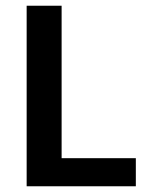

<svg xmlns="http://www.w3.org/2000/svg" viewBox="-20 -650 504 670"><path d="M73 -630H195V-98H454V0H73Z"/></svg>

Font: Mukta Malar SemiBold
Style: Regular
Weight: 600
Designer: Aadarsh Rajan, Girish Dalvi, Yashodeep Gholap
Foundry: Ek Type
Version: Version 2.538;PS 1.000;hotconv 16.6.51;makeotf.lib2.5.65220;